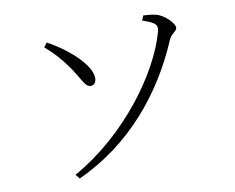

<svg xmlns="http://www.w3.org/2000/svg" viewBox="-80 -814 1159 946"><g transform="rotate(-10 500.0 -341.5)"><path d="M245 27C514 -96 695 -319 801 -568C814 -600 842 -604 842 -623C842 -647 793 -695 753 -703C731 -708 710 -709 693 -710L683 -686C757 -662 758 -647 749 -614C696 -424 500 -147 228 5ZM185 -640C225 -605 260 -568 292 -522C337 -459 350 -412 378 -413C396 -413 407 -428 406 -450C404 -517 296 -611 201 -661Z"/></g></svg>

Font: Noto Serif CJK SC Light
Style: Regular
Weight: 300
Designer: Ryoko NISHIZUKA 西塚涼子 (kana & ideographs); Frank Grießhammer (Latin, Greek & Cyrillic); Wenlong ZHANG 张文龙 (bopomofo); San
Foundry: Adobe
Version: Version 2.001;hotconv 1.1.0;makeotfexe 2.6.0